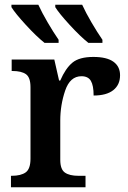

<svg xmlns="http://www.w3.org/2000/svg" viewBox="-20 -786 539 806"><path d="M26 -48H29Q68 -48 88 -62.5Q108 -77 108 -120V-420Q108 -461 89 -474.5Q70 -488 32 -488H29V-536H208L228 -448H233Q255 -499 284 -523Q313 -547 372 -547Q428 -547 456 -527Q484 -507 484 -470Q484 -430 455.5 -407.5Q427 -385 373 -385Q373 -427 361.5 -446.5Q350 -466 322 -466Q274 -466 253.5 -405.5Q233 -345 233 -280V-115Q233 -75 252.5 -61.5Q272 -48 309 -48H339V0H26ZM28 -756V-766H141Q156 -733 180 -692Q204 -651 226 -619V-606H167Q133 -633 88.5 -681.5Q44 -730 28 -756ZM212 -756V-766H325Q340 -733 364 -692Q388 -651 410 -619V-606H351Q317 -633 272.5 -681.5Q228 -730 212 -756Z"/></svg>

Font: Noto Serif SemiBold
Style: Regular
Weight: 600
Designer: Monotype Design Team
Foundry: Monotype Imaging Inc.
Version: Version 1.001